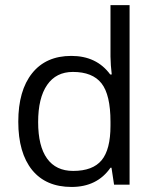

<svg xmlns="http://www.w3.org/2000/svg" viewBox="-20 -728 611 757"><path d="M268.5 -54.1Q345.8 -54.1 380.7 -96.3Q415.6 -138.5 415.6 -232.1V-247.7Q415.6 -354.4 380.2 -399.4Q344.8 -444.4 267.4 -444.4Q201.2 -444.4 165.8 -393.1Q130.4 -341.8 130.4 -246.7Q130.4 -151.7 165.6 -102.9Q200.7 -54.1 268.5 -54.1ZM106.7 -57.6Q52.1 -125.4 52.1 -248.2Q52.1 -371.1 106.7 -439.3Q161.3 -507.6 261.1 -507.6Q361 -507.6 414.6 -434.3H420.6L417.1 -470.2L415.6 -505.1V-707.8H490.9V0H429.7L419.6 -66.7H415.6Q363 9.1 262.1 9.1Q161.3 9.1 106.7 -57.6Z"/></svg>

Font: KhulaRegular
Style: Regular
Weight: 400
Designer: Erin McLaughlin, Steve Matteson
Version: Version 1.001;PS 1.0;hotconv 1.0.72;makeotf.lib2.5.5900; ttf